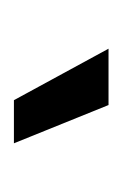

<svg xmlns="http://www.w3.org/2000/svg" viewBox="30 -791 176 276"><g transform="rotate(90 118.0 -653.0)"><path d="M124 -585H186L131 -721H50Z"/></g></svg>

Font: Fixel Display Regular
Style: Regular
Weight: 400
Designer: AlfaBravo + MacPaw
Foundry: Kyrylo Tkachov, Marchela Mozhyna, Serhii Makarenko, Maria Weinstein, Zakhar Kryvoshyya
Version: Version 1.211